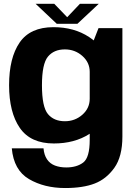

<svg xmlns="http://www.w3.org/2000/svg" viewBox="-20 -738 712 993"><path d="M317 234.5Q409 234.5 469.5 211.2Q530 188 571.5 129.8Q613 71.5 613 -32V-592.5H489.5L444 -476V-14.5Q444 77 410.5 102.5Q377 128 322.5 128Q290 128 264.2 118.2Q238.5 108.5 223.2 86Q208 63.5 205 29H41Q51 142 130 188.2Q209 234.5 317 234.5ZM258.5 4Q365 4 441.8 -44.8Q518.5 -93.5 518.5 -154L444 -227.5Q444 -178 405.8 -144.5Q367.5 -111 315.5 -111Q259 -111 228 -148Q197 -185 197 -297Q197 -408 228 -445.2Q259 -482.5 315.5 -482.5Q367.5 -482.5 405.8 -448.8Q444 -415 444 -366.5L518.5 -435.5Q518.5 -495.5 440.8 -546.5Q363 -597.5 256.5 -597.5Q136 -597.5 81.5 -518Q27 -438.5 27 -297.5Q27 -157 82.5 -76.5Q138 4 258.5 4ZM273.5 -615H380.5L491 -718.5H393.5L327.5 -649L260.5 -718.5H164Z"/></svg>

Font: Anybody UltraCondensed Thin
Style: Bold
Weight: 700
Version: Version 1.111